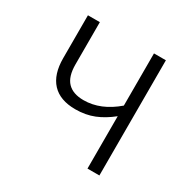

<svg xmlns="http://www.w3.org/2000/svg" viewBox="-126 -650 759 768"><g transform="rotate(30 253.0 -266.0)"><path d="M123 -337Q123 -281 148 -255Q173 -229 222 -229Q301 -229 373 -291V-532H428V0H373V-242Q336 -212 297.5 -196.5Q259 -181 212 -181Q141 -181 104.5 -220Q68 -259 68 -334V-532H123Z"/></g></svg>

Font: Noto Sans UI NarrowLight
Style: Regular
Weight: 300
Width: 4
Designer: Monotype Design Team
Foundry: Monotype Imaging Inc.
Version: Version 1.001